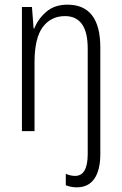

<svg xmlns="http://www.w3.org/2000/svg" viewBox="-20 -562 521 823"><path d="M309 241Q295 241 283.5 238.5Q272 236 262 232V183Q282 192 302 192Q356 192 356 98V-353Q356 -425 331 -459Q306 -493 259 -493Q198 -493 163 -445.5Q128 -398 128 -295V0H74V-532H117L124 -440H127Q143 -481 178.5 -511.5Q214 -542 269 -542Q410 -542 410 -358V98Q410 167 384.5 204Q359 241 309 241Z"/></svg>

Font: Noto Sans Georgian Condensed Light
Style: Regular
Weight: 300
Width: 3
Designer: Monotype Design Team, Akaki Razmadze
Foundry: Google LLC
Version: Version 2.005; ttfautohint (v1.8.4.7-5d5b)